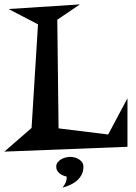

<svg xmlns="http://www.w3.org/2000/svg" viewBox="-35 -691 621 875"><path d="M545.9 -22 -15.1 0 108.9 -107.9 138.2 -580.1 3.9 -649.9 329.1 -670.9 226.1 -601.1 231.9 -106 458 -78.1 545.9 -243.2ZM345.2 68.8Q345.2 88.9 337.4 104.2Q329.6 119.6 316.4 131.3Q303.2 143.1 285.9 151.1Q268.6 159.2 250 164.1Q254.4 157.7 257.8 152.8Q261.2 147.9 263.7 142.6Q266.1 137.2 267.6 130.4Q269 123.5 269 113.8Q261.7 112.3 253.2 108.9Q244.6 105.5 237.5 100.1Q230.5 94.7 225.8 86.9Q221.2 79.1 221.2 68.8Q221.2 57.1 228 48.6Q234.9 40 244.6 34.4Q254.4 28.8 265.4 26.4Q276.4 23.9 285.2 23.9Q293.9 23.9 304.2 26.4Q314.5 28.8 323.7 34.4Q333 40 339.1 48.6Q345.2 57.1 345.2 68.8Z"/></svg>

Font: Risque
Style: Regular
Weight: 400
Designer: Astigmatic (AOETI)
Foundry: Astigmatic (AOETI)
Version: Version 1.000